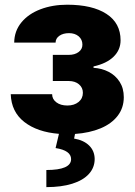

<svg xmlns="http://www.w3.org/2000/svg" viewBox="-20 -557 569 811"><path d="M264.6 -111.3Q293.5 -111.3 311.8 -126.2Q330.1 -141.1 330.1 -165Q330.1 -187 313.5 -200.9Q296.9 -214.8 270.5 -214.8H203.1V-325.2H270.5Q295.9 -325.2 312 -337.2Q328.1 -349.1 328.1 -368.2Q328.1 -390.1 312.3 -403.6Q296.4 -417 271.5 -417Q246.6 -417 230.7 -405.8Q214.8 -394.5 214.8 -377H40Q40.5 -425.8 70.3 -462.2Q100.1 -498.5 150.9 -517.8Q201.7 -537.1 263.7 -537.1Q370.1 -537.1 429.7 -498.3Q489.3 -459.5 489.3 -386.7Q489.3 -346.2 459.7 -317.4Q430.2 -288.6 375 -276.4V-270.5Q409.7 -268.6 438.7 -253.7Q467.8 -238.8 485.4 -211.4Q502.9 -184.1 502.9 -146.5Q502.9 -101.6 477.1 -67.9Q451.2 -34.2 404.8 -14.9Q358.4 4.4 296.9 8.8L293 28.3Q333.5 35.2 356.4 57.6Q379.4 80.1 379.9 114.3Q379.9 150.9 355.5 177.7Q331.1 204.6 285.2 219Q239.3 233.4 175.8 233.4V161.1Q280.3 161.1 280.3 115.2Q280.3 78.6 214.8 68.4L229 8.3Q137.7 1 82.8 -41.7Q27.8 -84.5 25.4 -159.2H200.2Q200.2 -138.2 218 -124.8Q235.8 -111.3 264.6 -111.3Z"/></svg>

Font: Pretendard JP Black
Style: Regular
Weight: 900
Designer: Base glyphs from Inter by Rasmus Andersson; Hangeul glyphs from Noto Sans CJK(Source Han Sans) by Jang Soo-young and Kan
Foundry: Kil Hyung-jin
Version: Version 1.309